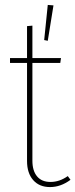

<svg xmlns="http://www.w3.org/2000/svg" viewBox="-20 -757 309 787"><path d="M199.2 -734.9 175.8 -589.8 161.1 -592.8 175.8 -736.8ZM257.8 -35.2 269 -20Q229 9.8 185.1 9.8Q141.1 9.8 116 -18.8Q90.8 -47.4 90.8 -97.2V-499H21V-519H90.8V-649.9L112.8 -651.9V-519H230L227.1 -499H112.8V-98.1Q112.8 -57.1 131.8 -34.2Q150.9 -11.2 187 -11.2Q224.1 -11.2 257.8 -35.2Z"/></svg>

Font: Fira Sans Compressed Thin
Style: Regular
Weight: 100
Width: 1
Designer: Carrois Corporate & Edenspiekermann AG
Foundry: Carrois Corporate GbR & Edenspiekermann AG
Version: Version 4.203;PS 004.203;hotconv 1.0.88;makeotf.lib2.5.64775